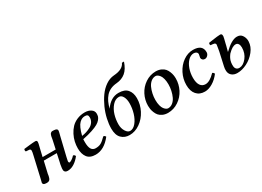

<svg xmlns="http://www.w3.org/2000/svg" viewBox="-21 -1364 2787 2042"><g transform="rotate(-30 1373.0 -343.5)"><path d="M102.1 -71.8 159.2 -320.8Q167 -352.5 167 -369.1Q167 -377 162.4 -382.8Q157.7 -388.7 148.9 -389.2L108.9 -392.1Q104.5 -398.9 104.2 -407.7Q104 -416.5 108.9 -422.9Q121.6 -424.3 147.2 -427.2Q172.9 -430.2 186.5 -431.6Q200.2 -433.1 218.3 -434.6Q236.3 -436 249 -436Q270 -436 270 -415Q270 -407.2 266.8 -393.3Q263.7 -379.4 257.8 -356.2Q252 -333 249 -319.8L232.9 -251H394L417 -356.9Q418.5 -363.3 420.4 -376Q422.4 -388.7 423.8 -395.5Q425.3 -402.3 428.5 -411.9Q431.6 -421.4 435.8 -426.5Q439.9 -431.6 446.8 -435.3Q453.6 -439 462.9 -439Q478 -439 481.9 -438Q521 -435.5 521 -412.1Q521 -406.7 518.8 -396.2Q516.6 -385.7 512.9 -371.8Q509.3 -357.9 507.8 -352.1L453.1 -124Q445.3 -92.3 443.8 -80.1V-71.8Q445.3 -58.1 454.1 -58.1Q462.9 -58.1 482.9 -70.6Q502.9 -83 521 -104Q530.3 -104 536.9 -97.7Q543.5 -91.3 545.9 -83Q513.7 -40.5 474.1 -15.4Q434.6 9.8 393.1 9.8Q356.9 9.8 351.1 -20Q349.6 -30.3 351.1 -43Q352.1 -53.7 357.9 -88.9Q358.9 -92.8 360.8 -101.3Q362.8 -109.9 363.8 -113.8L384.8 -211.9H225.1L191.9 -68.8Q190.4 -54.7 188.5 -44.9Q186.5 -35.2 182.1 -22Q177.7 -8.8 169.4 -1Q161.1 6.8 148.9 8.8Q146 8.8 140.4 9.3Q134.8 9.8 131.8 9.8Q107.4 9.3 98.1 2.4Q88.9 -4.4 88.9 -17.1Q88.9 -20.5 102.1 -71.8Z M878.9 -365.2Q878.9 -386.7 869.9 -395.3Q860.8 -403.8 839.8 -403.8Q820.8 -403.8 804.7 -397.2Q788.6 -390.6 771 -373.5Q753.4 -356.4 737.8 -321.8Q722.2 -287.1 709.5 -235.8Q738.8 -239.7 765.6 -248.3Q792.5 -256.8 819.3 -271.5Q846.2 -286.1 862.5 -310.5Q878.9 -335 878.9 -365.2ZM702.6 -199.2Q701.7 -191.4 701.7 -165Q701.7 -104.5 719 -77.1Q736.3 -49.8 770.5 -49.8Q807.6 -49.8 834 -63.2Q860.4 -76.7 901.9 -119.1Q919.4 -119.1 927.7 -100.1Q842.3 9.8 736.8 9.8Q667 9.8 635.3 -32Q603.5 -73.7 603.5 -144Q603.5 -182.6 612.3 -222.4Q621.1 -262.2 641.1 -301.5Q661.1 -340.8 689.7 -371.1Q718.3 -401.4 761.7 -420.2Q805.2 -439 856.9 -439Q902.3 -439 932.6 -418.2Q962.9 -397.5 962.9 -363.8Q962.9 -345.2 959 -330.6Q955.1 -315.9 939.7 -296.6Q924.3 -277.3 897.5 -261.7Q870.6 -246.1 821 -229.5Q771.5 -212.9 702.6 -199.2Z M1179.7 -25.9Q1218.8 -25.9 1252 -66.4Q1285.2 -106.9 1302.7 -166.3Q1320.3 -225.6 1320.3 -286.1Q1320.3 -334.5 1302.5 -367.2Q1284.7 -399.9 1255.4 -399.9Q1210 -399.9 1174.6 -359.6Q1139.2 -319.3 1122.3 -262.9Q1105.5 -206.5 1105.5 -147.9Q1105.5 -98.6 1128.4 -62.3Q1151.4 -25.9 1179.7 -25.9ZM1415.5 -293Q1415.5 -214.8 1379.2 -144.8Q1342.8 -74.7 1282.2 -32.5Q1221.7 9.8 1154.3 9.8Q1093.8 9.8 1055.2 -28.6Q1016.6 -66.9 1016.6 -147Q1016.6 -201.2 1030.5 -264.2Q1044.4 -327.1 1072 -388.9Q1099.6 -450.7 1136 -501.7Q1172.4 -552.7 1221.4 -586.4Q1270.5 -620.1 1323.7 -624Q1437 -631.3 1465.3 -698.2H1490.7Q1463.9 -618.2 1418.7 -580.8Q1373.5 -543.5 1308.6 -538.1Q1264.2 -534.7 1230.2 -518.8Q1196.3 -502.9 1172.9 -476.1Q1149.4 -449.2 1134 -416.3Q1118.7 -383.3 1107.4 -339.8Q1176.3 -439 1272.5 -439Q1347.2 -439 1381.3 -398.7Q1415.5 -358.4 1415.5 -293Z M1703.1 -397Q1671.9 -396.5 1646.7 -376Q1621.6 -355.5 1606.4 -322.8Q1591.3 -290 1583.3 -252.2Q1575.2 -214.4 1575.2 -176.8Q1575.2 -137.7 1583 -108.2Q1590.8 -78.6 1603 -63Q1615.2 -47.4 1627.4 -39.8Q1639.6 -32.2 1651.4 -32.2Q1682.6 -32.7 1707.8 -53.2Q1732.9 -73.7 1748 -106.2Q1763.2 -138.7 1771.2 -176.5Q1779.3 -214.4 1779.3 -252Q1779.3 -291 1771.5 -320.6Q1763.7 -350.1 1751.5 -366Q1739.3 -381.8 1727.1 -389.4Q1714.8 -397 1703.1 -397ZM1625.5 9.8H1624.5Q1588.4 9.3 1560.8 -3.4Q1533.2 -16.1 1517.8 -34.4Q1502.4 -52.7 1492.7 -77.4Q1482.9 -102.1 1479.7 -122.1Q1476.6 -142.1 1476.6 -162.1Q1476.6 -232.9 1508.8 -296.1Q1541 -359.4 1599.9 -398.9Q1658.7 -438.5 1729.5 -439H1730.5Q1766.6 -438.5 1794.2 -425.8Q1821.8 -413.1 1837.2 -394.8Q1852.5 -376.5 1862.3 -351.8Q1872.1 -327.1 1875.2 -307.1Q1878.4 -287.1 1878.4 -267.1Q1878.4 -196.3 1846.2 -133.1Q1814 -69.8 1755.1 -30.3Q1696.3 9.3 1625.5 9.8Z M2263.7 -102.1Q2225.1 -50.3 2175 -20.3Q2125 9.8 2078.6 9.8Q2013.2 9.8 1976.6 -32.2Q1939.9 -74.2 1939.9 -149.9Q1939.9 -224.6 1974.1 -291.5Q2008.3 -358.4 2065.4 -398.7Q2122.6 -439 2186 -439Q2301.8 -439 2301.8 -346.2Q2301.8 -324.2 2286.1 -307.6Q2270.5 -291 2250 -291Q2233.9 -291 2222.9 -301.5Q2211.9 -312 2211.9 -327.1Q2211.9 -334.5 2215.8 -347.2Q2219.7 -359.9 2219.7 -368.2Q2219.7 -384.3 2207.5 -394Q2195.3 -403.8 2175.8 -403.8Q2139.2 -403.8 2107.4 -372.6Q2075.7 -341.3 2057.4 -289.8Q2039.1 -238.3 2039.1 -180.2Q2039.1 -119.1 2061 -87.2Q2083 -55.2 2123 -55.2Q2175.8 -55.2 2241.7 -124Q2248 -124 2255.1 -116.7Q2262.2 -109.4 2263.7 -102.1Z M2513.7 -207Q2512.7 -205.6 2506.8 -197.8Q2501 -189.9 2497.1 -183.3Q2493.2 -176.8 2487.8 -166.7Q2482.4 -156.7 2478.5 -144.3Q2474.6 -131.8 2472.7 -118.2Q2472.7 -114.3 2471.7 -106.2Q2470.7 -98.1 2470.7 -94.2Q2468.8 -65.4 2478.8 -48.1Q2488.8 -30.8 2508.8 -26.9Q2513.7 -25.9 2524.4 -25.9Q2571.3 -28.3 2611.6 -79.6Q2651.9 -130.9 2651.9 -201.2Q2651.9 -229 2640.9 -246.1Q2629.9 -263.2 2610.8 -263.2Q2588.9 -263.2 2566.4 -250.2Q2543.9 -237.3 2513.7 -207ZM2512.7 -285.2 2499.5 -234.9H2501.5Q2595.7 -327.1 2661.6 -327.1Q2700.7 -327.1 2720.9 -301.3Q2741.2 -275.4 2745.6 -237.8V-219.2Q2743.2 -159.2 2700 -104.7Q2656.7 -50.3 2595.5 -19.5Q2534.2 11.2 2475.6 11.2Q2434.6 11.2 2408.4 -11Q2382.3 -33.2 2380.9 -70.8Q2379.4 -93.3 2385.7 -121.1L2421.9 -284.2Q2428.2 -316.4 2428.7 -324.2Q2434.6 -355.5 2434.6 -362.8Q2433.6 -370.1 2429.2 -375.7Q2424.8 -381.3 2417.5 -382.8Q2401.9 -386.7 2374.5 -388.2Q2365.7 -403.8 2375.5 -418Q2389.6 -419.9 2422.9 -424.8Q2456.1 -429.7 2479.5 -432.4Q2502.9 -435.1 2517.6 -435.1Q2538.1 -435.1 2539.6 -416Q2540.5 -413.1 2540.5 -403.8Q2539.1 -388.2 2521.5 -320.8Q2520.5 -313.5 2516.8 -300.3Q2513.2 -287.1 2512.7 -285.2Z"/></g></svg>

Font: Common Serif Medium
Style: Italic
Weight: 500
Italic angle: -12°
Designer: Philipp H. Poll, Khaled Hosny
Foundry: Stefan Peev, Context Ltd.
Version: Version 1.026